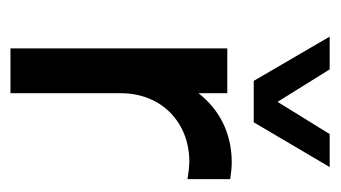

<svg xmlns="http://www.w3.org/2000/svg" viewBox="-158 -476 635 358"><g transform="rotate(90 159.0 -297.5)"><path d="M131.3 -453.6H208.5L292 -595.2H230.5L170.4 -498L109.9 -595.2H48.8ZM70.8 0H154.3V-205.6C154.3 -283.2 210.4 -333.5 281.7 -333.5C293.5 -333.5 304.7 -331.5 314.5 -330.1V-409.7C304.7 -411.1 294.4 -412.6 283.2 -412.6C229 -412.6 184.6 -389.6 154.3 -350.6V-404.3H70.8Z"/></g></svg>

Font: Now Medium
Style: Regular
Weight: 500
Designer: Alfredo Marco Pradil
Foundry: Alfredo Marco Pradil
Version: Version 1.200;hotconv 1.0.109;makeotfexe 2.5.65596